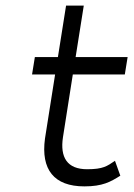

<svg xmlns="http://www.w3.org/2000/svg" viewBox="-20 -652 478 683"><path d="M176 -387 140 -159C125 -49 172 11 280 11C345 11 373 -5 408 -27L389 -80C361 -61 347 -50 290 -50C219 -50 193 -92 204 -164L239 -387H424L434 -449H249L278 -632H215L186 -449H104L94 -387Z"/></svg>

Font: Charger Pro
Style: LitObl
Weight: 300
Designer: Jasper
Foundry: Cannot Into Space Fonts
Version: Version 1.09